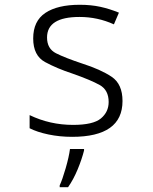

<svg xmlns="http://www.w3.org/2000/svg" viewBox="-20 -563 640 804"><path d="M493 -140Q493 -211 447.5 -241.5Q402 -272 324 -297Q252 -321 214.5 -340Q177 -359 177 -406Q177 -492 313 -492Q389 -492 457 -461L478 -510Q439 -526 400 -534.5Q361 -543 314 -543Q221 -543 170 -509Q119 -475 119 -402Q119 -330 169 -303Q219 -276 283 -255Q360 -228 397.5 -207Q435 -186 435 -136Q435 -94 402.5 -67Q370 -40 286 -40Q189 -40 104 -81V-26Q135 -10 182.5 0Q230 10 282 10Q493 10 493 -140ZM265 221Q288 188 305.5 145.5Q323 103 332 67V61H273Q269 93 255 141.5Q241 190 230 213V221Z"/></svg>

Font: Noto Sans Mono UI Light
Style: Regular
Weight: 300
Designer: Monotype Design team
Foundry: Monotype Imaging Inc.
Version: 1.000